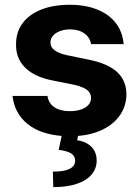

<svg xmlns="http://www.w3.org/2000/svg" viewBox="-20 -557 579 800"><path d="M272.5 -434.6Q249 -434.6 230.2 -427.5Q211.4 -420.4 200.7 -408Q189.9 -395.5 190.4 -379.9Q189 -342.3 258.8 -327.1L353.5 -307.6Q430.7 -291.5 468.5 -256.3Q506.3 -221.2 506.8 -164.1Q506.3 -116.7 481.4 -79.3Q456.5 -42 411.1 -18.8Q365.7 4.4 305.2 9.3L301.8 27.3Q338.4 32.7 360.4 54.2Q382.3 75.7 382.8 111.3Q382.8 145.5 361.3 170.7Q339.8 195.8 299.3 209.2Q258.8 222.7 202.1 222.7L200.2 158.2Q293 158.2 293 112.3Q293 92.8 276.6 82.3Q260.3 71.8 224.6 67.4L236.8 9.3Q146 2 93.3 -41.7Q40.5 -85.4 32.2 -157.2H177.7Q182.6 -126 207 -109.9Q231.4 -93.8 271.5 -93.8Q311 -93.8 335.2 -108.9Q359.4 -124 359.4 -149.4Q359.4 -169.9 342 -182.9Q324.7 -195.8 287.1 -204.1L199.2 -221.7Q124 -236.3 85 -274.9Q45.9 -313.5 46.9 -372.1Q46.4 -422.4 73.7 -459.7Q101.1 -497.1 151.9 -517.1Q202.6 -537.1 270.5 -537.1Q336.4 -537.1 385.7 -517.1Q435.1 -497.1 463.1 -460.2Q491.2 -423.3 495.1 -373H359.4Q355 -400.9 331.5 -417.7Q308.1 -434.6 272.5 -434.6Z"/></svg>

Font: Pretendard Std
Style: Bold
Weight: 700
Designer: Base glyphs from Inter by Rasmus Andersson; Hangeul glyphs from Noto Sans CJK(Source Han Sans) by Jang Soo-young and Kan
Foundry: Kil Hyung-jin
Version: Version 1.309